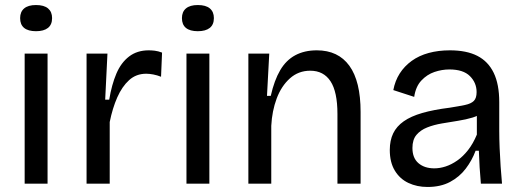

<svg xmlns="http://www.w3.org/2000/svg" viewBox="-20 -730 2077 763"><path d="M78 0V-517H169V0ZM123 -606Q92 -606 76 -619Q60 -632 60 -658Q60 -683 76 -696.5Q92 -710 123 -710Q155 -710 171 -696.5Q187 -683 187 -658Q187 -632 170.5 -619Q154 -606 123 -606Z M324 0V-278V-517H407L398 -334H414Q424 -394 442.5 -437.5Q461 -481 493 -505.5Q525 -530 571 -530Q582 -530 595 -528.5Q608 -527 624 -521L620 -425Q605 -431 589.5 -434Q574 -437 561 -437Q521 -437 493 -411.5Q465 -386 446 -343Q427 -300 416 -245V0Z M721 0V-517H812V0ZM766 -606Q735 -606 719 -619Q703 -632 703 -658Q703 -683 719 -696.5Q735 -710 766 -710Q798 -710 814 -696.5Q830 -683 830 -658Q830 -632 813.5 -619Q797 -606 766 -606Z M967 0V-317V-517H1050L1041 -349H1056Q1070 -411 1093.5 -451Q1117 -491 1153.5 -510.5Q1190 -530 1239 -530Q1324 -530 1368.5 -468.5Q1413 -407 1413 -285V0H1321V-277Q1321 -365 1293.5 -407Q1266 -449 1213 -449Q1166 -449 1132 -418.5Q1098 -388 1079.5 -338.5Q1061 -289 1058 -230V0Z M1679 13Q1637 13 1603 -3Q1569 -19 1549 -52Q1529 -85 1529 -134Q1529 -172 1542.5 -200Q1556 -228 1584.5 -248Q1613 -268 1658 -281Q1703 -294 1767 -302Q1805 -308 1828.5 -313Q1852 -318 1863 -329Q1874 -340 1874 -364Q1874 -401 1847.5 -427.5Q1821 -454 1766 -454Q1736 -454 1706.5 -444Q1677 -434 1654.5 -410Q1632 -386 1626 -345L1543 -372Q1550 -409 1568.5 -438Q1587 -467 1616 -488Q1645 -509 1683.5 -519.5Q1722 -530 1768 -530Q1834 -530 1877 -508Q1920 -486 1942 -440.5Q1964 -395 1964 -324V-210Q1964 -179 1965.5 -142Q1967 -105 1969.5 -68.5Q1972 -32 1975 0H1891Q1888 -33 1886 -65.5Q1884 -98 1883 -131H1870Q1856 -93 1831 -60Q1806 -27 1768.5 -7Q1731 13 1679 13ZM1706 -61Q1728 -61 1751 -68.5Q1774 -76 1797 -92Q1820 -108 1840 -133.5Q1860 -159 1875 -195V-291L1901 -287Q1885 -271 1858.5 -263Q1832 -255 1800.5 -250Q1769 -245 1736.5 -239.5Q1704 -234 1677.5 -223.5Q1651 -213 1635 -194Q1619 -175 1619 -142Q1619 -102 1643 -81.5Q1667 -61 1706 -61Z"/></svg>

Font: Bricolage Grotesque 18pt
Style: Regular
Weight: 400
Version: Version 1.001;gftools[0.9.33.dev8+g029e19f]